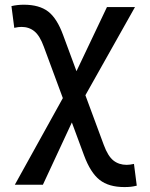

<svg xmlns="http://www.w3.org/2000/svg" viewBox="-20 -547 626 802"><path d="M499.5 234.4Q434.1 234.4 396 204.3Q357.9 174.3 331.1 102.1L163.1 -351.6Q146.5 -397.5 124 -416Q101.6 -434.6 69.8 -434.6Q56.6 -434.6 39.6 -430.7L27.8 -521.5Q52.7 -527.3 79.6 -527.3Q144 -527.3 181.2 -498.8Q218.3 -470.2 243.7 -400.4L413.6 58.6Q430.7 105 453.6 123.3Q476.6 141.6 509.3 141.6Q516.1 141.6 523.2 140.6Q530.3 139.6 539.6 137.7L551.3 228.5Q537.6 231.9 525.9 233.2Q514.2 234.4 499.5 234.4ZM42 224.6 267.6 -182.6 426.8 -517.6H543.9L315.4 -111.3L159.2 224.6Z"/></svg>

Font: Cascadia Code
Style: Regular
Weight: 400
Monospace: yes
Designer: Aaron Bell
Foundry: Saja Typeworks
Version: Version 2106.017